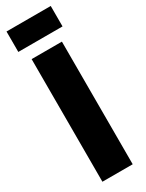

<svg xmlns="http://www.w3.org/2000/svg" viewBox="-219 -862 680 895"><g transform="rotate(-30 121.5 -415.0)"><path d="M40 0V-660H203V0ZM3 -720V-830H241V-720Z"/></g></svg>

Font: Bricolage Grotesque 48pt ExtraBold
Style: Regular
Weight: 800
Designer: Mathieu Triay
Foundry: Atelier Triay
Version: Version 1.000; ttfautohint (v1.8.4.7-5d5b);gftools[0.9.32]